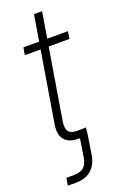

<svg xmlns="http://www.w3.org/2000/svg" viewBox="-165 -709 614 960"><g transform="rotate(-20 142.0 -229.0)"><path d="M19 203.1 25.4 164.1Q34.2 164.1 45.9 164.1Q57.6 164.1 64.5 164.1Q100.1 164.1 118.4 148.2Q136.7 132.3 142.1 95.7L157.7 -3.4H199.7L184.1 95.7Q178.7 131.3 163.1 155.3Q147.5 179.2 121.3 191.4Q95.2 203.6 59.1 203.6Q49.3 203.6 38.6 203.4Q27.8 203.1 19 203.1ZM283.7 -522.5 277.3 -483.4H40L46.9 -522.5ZM153.3 -660.6H196.3L105 -108.9Q98.6 -69.8 112.8 -53.2Q127 -36.6 165.5 -38.1Q174.3 -38.6 184.3 -38.8Q194.3 -39.1 203.6 -39.6L199.2 -0.5Q189.5 0 178.5 0.2Q167.5 0.5 157.2 1Q101.6 2.9 77.1 -25.1Q52.7 -53.2 61.5 -106Z"/></g></svg>

Font: Inter 28pt ExtraLight
Style: Italic
Weight: 250
Italic angle: -9.3988°
Designer: Rasmus Andersson
Foundry: rsms
Version: Version 4.001;git-66647c0bb